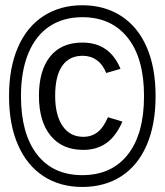

<svg xmlns="http://www.w3.org/2000/svg" viewBox="-20 -745 640 746"><path d="M194.3 -372.6Q194.3 -297.9 223.1 -255.6Q252 -213.4 303.7 -213.4Q335.4 -213.4 358.9 -231.4Q382.3 -249.5 399.4 -289.6L455.6 -272.5Q430.2 -214.8 392.8 -188.7Q355.5 -162.6 303.7 -162.6Q221.7 -162.6 176.5 -218Q131.3 -273.4 131.3 -372.6Q131.3 -471.2 174.8 -525.4Q218.3 -579.6 300.3 -579.6Q406.2 -579.6 448.2 -477.5L392.6 -461.4Q379.9 -494.1 356.2 -511.2Q332.5 -528.3 301.3 -528.3Q249 -528.3 221.7 -489Q194.3 -449.7 194.3 -372.6ZM584.5 -371.6Q584.5 -260.7 549.8 -180.9Q515.1 -101.1 450.7 -59.8Q386.2 -18.6 299.8 -18.6Q213.4 -18.6 149.2 -60.3Q85 -102.1 50 -181.6Q15.1 -261.2 15.1 -371.6Q15.1 -481.9 49.8 -561.5Q84.5 -641.1 149.2 -682.9Q213.9 -724.6 299.8 -724.6Q385.7 -724.6 450.4 -683.1Q515.1 -641.6 549.8 -562.3Q584.5 -482.9 584.5 -371.6ZM539.6 -371.6Q539.6 -518.6 476.1 -598.4Q412.6 -678.2 299.8 -678.2Q226.1 -678.2 172.6 -642.8Q119.1 -607.4 90.3 -538.3Q61.5 -469.2 61.5 -371.6Q61.5 -225.6 123.8 -145Q186 -64.5 299.8 -64.5Q413.6 -64.5 476.6 -144.5Q539.6 -224.6 539.6 -371.6Z"/></svg>

Font: Liberation Mono
Style: Italic
Weight: 400
Italic angle: -12°
Monospace: yes
Designer: Steve Matteson
Foundry: Ascender Corporation
Version: Version 2.1.5